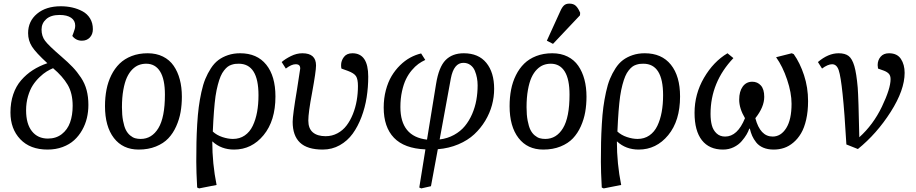

<svg xmlns="http://www.w3.org/2000/svg" viewBox="-20 -817 5088 1067"><path d="M38.1 -191.9Q38.1 -247.1 53.5 -292.5Q68.8 -337.9 97.4 -370.8Q126 -403.8 161.9 -427Q197.8 -450.2 243.2 -465.8Q179.2 -524.4 157.7 -558.1Q136.2 -591.8 136.2 -632.8Q136.2 -699.2 186 -740.7Q235.8 -782.2 317.9 -782.2Q351.1 -782.2 381.3 -775.4Q411.6 -768.6 438.2 -754.4Q464.8 -740.2 480.5 -714.6Q496.1 -689 496.1 -654.8Q496.1 -626.5 479.2 -608.6Q462.4 -590.8 435.1 -590.8Q402.3 -590.8 381.8 -617.2Q383.8 -622.6 388.7 -635.5Q393.6 -648.4 395.8 -657Q397.9 -665.5 397.9 -674.8Q397.9 -702.6 375.2 -718.3Q352.5 -733.9 311 -733.9Q262.7 -733.9 236.8 -710.7Q210.9 -687.5 210.9 -652.8Q210.9 -616.2 230.5 -590.1Q250 -564 319.8 -503.9Q358.9 -470.2 383.8 -444.1Q408.7 -418 430.2 -385.5Q451.7 -353 461.4 -315.9Q471.2 -278.8 471.2 -233.9Q471.2 -196.3 462.9 -161.1Q454.6 -126 436.5 -94Q418.5 -62 392.3 -38.1Q366.2 -14.2 328.1 0Q290 14.2 244.1 14.2Q147.5 14.2 92.8 -43.2Q38.1 -100.6 38.1 -191.9ZM383.8 -229Q383.8 -298.8 356 -345.9Q328.1 -393.1 274.9 -438Q257.3 -430.7 239.3 -419.7Q221.2 -408.7 200 -388.4Q178.7 -368.2 162.6 -343.5Q146.5 -318.8 135.7 -282.2Q125 -245.6 125 -204.1Q125 -128.4 157.5 -87.6Q189.9 -46.9 246.1 -46.9Q291.5 -46.9 323.2 -71.5Q355 -96.2 369.4 -136.5Q383.8 -176.8 383.8 -229Z M563.5 -227.1Q563.5 -275.9 571.8 -318.8Q580.1 -361.8 598.6 -399.2Q617.2 -436.5 644.5 -463.4Q671.9 -490.2 711.7 -505.6Q751.5 -521 800.8 -521Q848.6 -521 885.5 -502.7Q922.4 -484.4 945.1 -451.4Q967.8 -418.5 979.2 -375.2Q990.7 -332 990.7 -279.8Q990.7 -234.9 983.6 -194.3Q976.6 -153.8 959.2 -115Q941.9 -76.2 915.3 -48.1Q888.7 -20 846.4 -2.9Q804.2 14.2 750.5 14.2Q662.6 14.2 613 -50Q563.5 -114.3 563.5 -227.1ZM761.7 -44.9Q823.7 -44.9 860.1 -104.7Q896.5 -164.6 896.5 -291Q896.5 -377 869.6 -419.9Q842.8 -462.9 792.5 -462.9Q771 -462.9 752 -455.8Q732.9 -448.7 715.3 -431.2Q697.8 -413.6 685.3 -386.5Q672.9 -359.4 665.3 -317.1Q657.7 -274.9 657.7 -221.2Q657.7 -178.2 663.8 -146Q669.9 -113.8 679.4 -95Q689 -76.2 703.1 -64.5Q717.3 -52.7 731.2 -48.8Q745.1 -44.9 761.7 -44.9Z M1280.8 14.2Q1209.5 14.2 1160.6 -30.8H1159.7Q1159.7 92.3 1183.6 210.9L1086.4 230L1075.7 225.1Q1070.8 136.2 1070.8 82Q1070.8 21 1071.8 -25.9Q1072.8 -72.8 1075.9 -126.7Q1079.1 -180.7 1084.5 -221.4Q1089.8 -262.2 1099.1 -304.9Q1108.4 -347.7 1121.1 -378.4Q1133.8 -409.2 1152.1 -437.5Q1170.4 -465.8 1193.6 -483.2Q1216.8 -500.5 1247.3 -510.7Q1277.8 -521 1314.5 -521Q1408.7 -521 1459.7 -457.5Q1510.7 -394 1510.7 -280.8Q1510.7 -146 1444.8 -65.9Q1378.9 14.2 1280.8 14.2ZM1306.6 -462.9Q1295.4 -462.9 1286.9 -461.9Q1278.3 -460.9 1266.4 -457Q1254.4 -453.1 1245.1 -446Q1235.8 -439 1225.1 -425.5Q1214.4 -412.1 1206.3 -393.3Q1198.2 -374.5 1190.7 -346.2Q1183.1 -317.9 1177.7 -282.2Q1168 -212.4 1162.6 -85.9Q1184.1 -65.9 1215.6 -55.4Q1247.1 -44.9 1274.4 -44.9Q1312 -44.9 1340.1 -64.2Q1368.2 -83.5 1384.5 -117.7Q1400.9 -151.9 1408.7 -194.6Q1416.5 -237.3 1416.5 -288.1Q1416.5 -462.9 1306.6 -462.9Z M1660.6 -521Q1736.3 -521 1736.3 -453.1Q1736.3 -421.4 1714.4 -301.8Q1693.4 -191.4 1693.4 -147Q1693.4 -103 1718.5 -81.5Q1743.7 -60.1 1789.6 -60.1Q1825.2 -60.1 1855.2 -76.2Q1885.3 -92.3 1906 -119.6Q1926.8 -147 1941.2 -183.1Q1955.6 -219.2 1962.4 -258.5Q1969.2 -297.9 1969.2 -338.9Q1969.2 -377 1958.5 -393.6Q1947.8 -410.2 1913.6 -422.9L1877.4 -436Q1875.5 -443.8 1875.5 -455.1Q1875.5 -479.5 1891.1 -500.2Q1906.7 -521 1938.5 -521Q2026.4 -521 2026.4 -391.1Q2026.4 -332.5 2017.6 -276.1Q2008.8 -219.7 1988.8 -166.7Q1968.8 -113.8 1939.9 -74Q1911.1 -34.2 1868.2 -10Q1825.2 14.2 1773.4 14.2Q1688 14.2 1647.2 -24.4Q1606.4 -63 1606.4 -140.1Q1606.4 -176.3 1630.4 -318.8Q1648.4 -432.1 1648.4 -436Q1648.4 -448.2 1642.6 -454.1Q1636.7 -460 1622.6 -460Q1600.1 -460 1568.4 -436L1545.4 -472.2Q1564.9 -489.3 1596.4 -505.1Q1627.9 -521 1660.6 -521Z M2726.1 -323.2Q2726.1 -277.8 2714.1 -233.2Q2702.1 -188.5 2676.8 -146.2Q2651.4 -104 2615.5 -70.6Q2579.6 -37.1 2527.1 -14.9Q2474.6 7.3 2413.1 12.2L2375 217.8L2321.3 230L2310.1 225.1L2344.2 13.2Q2226.6 8.3 2169.4 -51.3Q2112.3 -110.8 2112.3 -219.2Q2112.3 -270.5 2124.3 -315.7Q2136.2 -360.8 2156.2 -394.3Q2176.3 -427.7 2203.1 -454.1Q2230 -480.5 2259.5 -496.6Q2289.1 -512.7 2320.3 -520L2343.3 -483.9Q2323.2 -474.6 2305.2 -461.7Q2287.1 -448.7 2268.3 -426.5Q2249.5 -404.3 2236.1 -376.7Q2222.7 -349.1 2213.9 -309.1Q2205.1 -269 2205.1 -222.2Q2205.1 -58.1 2353 -41L2403.3 -350.1Q2418.5 -444.8 2456.1 -482.9Q2493.7 -521 2557.1 -521Q2639.2 -521 2682.6 -467.8Q2726.1 -414.6 2726.1 -323.2ZM2423.3 -42Q2467.3 -47.4 2503.4 -67.4Q2539.6 -87.4 2563.5 -116.5Q2587.4 -145.5 2603.8 -183.3Q2620.1 -221.2 2627.2 -261Q2634.3 -300.8 2634.3 -342.8Q2634.3 -363.8 2630.6 -383.8Q2627 -403.8 2618.9 -423.6Q2610.8 -443.4 2594.2 -455.6Q2577.6 -467.8 2555.2 -467.8Q2502 -467.8 2485.4 -380.9Z M3093.3 -753.9Q3103 -776.4 3114 -786.6Q3125 -796.9 3144 -796.9Q3167.5 -796.9 3180.4 -784.2Q3193.4 -771.5 3204.1 -746.1L3203.1 -731.9L3053.2 -573.2L3019 -590.8ZM2812 -227.1Q2812 -275.9 2820.3 -318.8Q2828.6 -361.8 2847.2 -399.2Q2865.7 -436.5 2893.1 -463.4Q2920.4 -490.2 2960.2 -505.6Q3000 -521 3049.3 -521Q3097.2 -521 3134 -502.7Q3170.9 -484.4 3193.6 -451.4Q3216.3 -418.5 3227.8 -375.2Q3239.3 -332 3239.3 -279.8Q3239.3 -234.9 3232.2 -194.3Q3225.1 -153.8 3207.8 -115Q3190.4 -76.2 3163.8 -48.1Q3137.2 -20 3095 -2.9Q3052.7 14.2 2999 14.2Q2911.1 14.2 2861.6 -50Q2812 -114.3 2812 -227.1ZM3010.3 -44.9Q3072.3 -44.9 3108.6 -104.7Q3145 -164.6 3145 -291Q3145 -377 3118.2 -419.9Q3091.3 -462.9 3041 -462.9Q3019.5 -462.9 3000.5 -455.8Q2981.4 -448.7 2963.9 -431.2Q2946.3 -413.6 2933.8 -386.5Q2921.4 -359.4 2913.8 -317.1Q2906.2 -274.9 2906.2 -221.2Q2906.2 -178.2 2912.4 -146Q2918.5 -113.8 2928 -95Q2937.5 -76.2 2951.7 -64.5Q2965.8 -52.7 2979.7 -48.8Q2993.7 -44.9 3010.3 -44.9Z M3529.3 14.2Q3458 14.2 3409.2 -30.8H3408.2Q3408.2 92.3 3432.1 210.9L3335 230L3324.2 225.1Q3319.3 136.2 3319.3 82Q3319.3 21 3320.3 -25.9Q3321.3 -72.8 3324.5 -126.7Q3327.6 -180.7 3333 -221.4Q3338.4 -262.2 3347.7 -304.9Q3356.9 -347.7 3369.6 -378.4Q3382.3 -409.2 3400.6 -437.5Q3418.9 -465.8 3442.1 -483.2Q3465.3 -500.5 3495.8 -510.7Q3526.4 -521 3563 -521Q3657.2 -521 3708.3 -457.5Q3759.3 -394 3759.3 -280.8Q3759.3 -146 3693.4 -65.9Q3627.4 14.2 3529.3 14.2ZM3555.2 -462.9Q3543.9 -462.9 3535.4 -461.9Q3526.9 -460.9 3514.9 -457Q3502.9 -453.1 3493.7 -446Q3484.4 -439 3473.6 -425.5Q3462.9 -412.1 3454.8 -393.3Q3446.8 -374.5 3439.2 -346.2Q3431.6 -317.9 3426.3 -282.2Q3416.5 -212.4 3411.1 -85.9Q3432.6 -65.9 3464.1 -55.4Q3495.6 -44.9 3522.9 -44.9Q3560.5 -44.9 3588.6 -64.2Q3616.7 -83.5 3633.1 -117.7Q3649.4 -151.9 3657.2 -194.6Q3665 -237.3 3665 -288.1Q3665 -462.9 3555.2 -462.9Z M4227.1 -278.8Q4227.1 -222.2 4177.7 -160.2Q4204.6 -58.1 4273.9 -58.1Q4319.8 -58.1 4349.4 -105.2Q4378.9 -152.3 4378.9 -240.2Q4378.9 -301.3 4354.2 -374.5Q4329.6 -447.8 4293 -499L4379.9 -521L4391.1 -516.1Q4425.8 -467.3 4448.2 -399.2Q4470.7 -331.1 4470.7 -254.9Q4470.7 -198.2 4460.2 -152.3Q4449.7 -106.4 4431.6 -75.9Q4413.6 -45.4 4388.9 -24.7Q4364.3 -3.9 4337.2 5.1Q4310.1 14.2 4279.8 14.2Q4246.6 14.2 4221.9 3.7Q4197.3 -6.8 4182.6 -25.4Q4168 -43.9 4160.2 -61.8Q4152.3 -79.6 4147 -102.1H4144Q4138.7 -86.4 4128.9 -69.6Q4119.1 -52.7 4101.8 -32.5Q4084.5 -12.2 4057.4 1Q4030.3 14.2 3998 14.2Q3921.4 14.2 3880.6 -37.8Q3839.8 -89.8 3839.8 -189.9Q3839.8 -294.4 3892.3 -384.5Q3944.8 -474.6 4022.9 -521L4055.7 -494.1Q3928.7 -360.4 3928.7 -184.1Q3928.7 -147.5 3936 -120.4Q3943.4 -93.3 3962.2 -75.7Q3981 -58.1 4009.8 -58.1Q4078.6 -58.1 4120.1 -160.2Q4087.9 -214.4 4087.9 -263.2Q4087.9 -308.6 4107.4 -335.7Q4127 -362.8 4160.6 -362.8Q4189.5 -362.8 4208.3 -342Q4227.1 -321.3 4227.1 -278.8Z M4683.6 -14.2Q4673.3 -194.3 4662.6 -293.9Q4652.3 -393.1 4641.1 -426.5Q4629.9 -460 4604.5 -460Q4580.6 -460 4548.3 -436L4525.4 -472.2Q4582.5 -521 4640.6 -521Q4676.3 -521 4696 -505.9Q4715.8 -490.7 4727.8 -450Q4739.7 -409.2 4746.6 -330.1Q4751 -273.9 4755.4 -54.2Q4833 -124 4881.1 -224.4Q4929.2 -324.7 4929.2 -377Q4929.2 -397 4919.2 -407.5Q4909.2 -418 4890.6 -424.8L4859.4 -436Q4857.4 -449.7 4857.4 -455.1Q4857.4 -482.4 4873.8 -501.7Q4890.1 -521 4920.4 -521Q4965.8 -521 4986.6 -489.5Q5007.3 -458 5007.3 -412.1Q5007.3 -316.9 4929.9 -195.3Q4852.5 -73.7 4747.6 11.2Z"/></svg>

Font: Literata Book
Style: Italic
Weight: 400
Italic angle: -3°
Designer: Latin by Veronika Burian and Jose Scaglione. Greek by Irene Vlachou. Cyrillic by Vera Evstafieva
Foundry: TypeTogether
Version: Version 1.003;PS 001.003;hotconv 1.0.88;makeotf.lib2.5.64775